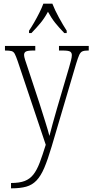

<svg xmlns="http://www.w3.org/2000/svg" viewBox="-20 -786 503 1045"><path d="M40 210Q86 210 114.5 199Q143 188 162 163.5Q181 139 196 99.5Q211 60 229 2L76 -454Q67 -480 60.5 -492.5Q54 -505 42.5 -508Q31 -511 9 -511H7V-536H172V-511H163Q131 -511 121 -505.5Q111 -500 111 -487Q111 -478 116.5 -460.5Q122 -443 132 -414L195 -223Q212 -169 227 -121.5Q242 -74 249 -46Q256 -75 266.5 -112Q277 -149 290 -195L356 -419Q362 -440 366.5 -457.5Q371 -475 371 -486Q371 -499 362 -505Q353 -511 320 -511H301V-536H463V-511H459Q439 -511 428.5 -506.5Q418 -502 411 -486.5Q404 -471 394 -438L261 12Q240 83 221 127.5Q202 172 178.5 196.5Q155 221 122.5 230Q90 239 43 239H40ZM138 -619Q151 -638 166 -664Q181 -690 194.5 -717Q208 -744 216 -766H265Q278 -732 301 -690Q324 -648 343 -619V-606H330Q301 -636 280.5 -661.5Q260 -687 241 -722Q222 -687 201 -661.5Q180 -636 151 -606H138Z"/></svg>

Font: Noto Serif Condensed ExtraLight
Style: Regular
Weight: 200
Width: 3
Designer: Monotype Design Team
Foundry: Monotype Imaging Inc.
Version: Version 2.013; ttfautohint (v1.8.4.7-5d5b)